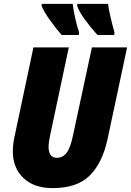

<svg xmlns="http://www.w3.org/2000/svg" viewBox="-20 -958 674 988"><path d="M386 -778 387 -791Q375 -827 366.5 -867Q358 -907 354 -938H195L194 -928Q205 -899 237 -854.5Q269 -810 297 -778ZM568 -778 569 -791Q556 -838 547.5 -875.5Q539 -913 536 -938H378L377 -928Q387 -898 418.5 -855Q450 -812 482 -778ZM533 -240 634 -714H453L356 -263Q343 -199 323.5 -172.5Q304 -146 273 -146Q230 -146 230 -202Q230 -224 237 -257L334 -714H152L55 -256Q46 -216 46 -179Q46 -94 100.5 -42Q155 10 251 10Q376 10 441 -54Q506 -118 533 -240Z"/></svg>

Font: Noto Sans Display SemiCondensed Black
Style: Italic
Weight: 900
Width: 4
Designer: Monotype Design team
Foundry: Monotype Imaging Inc.
Version: 1.000